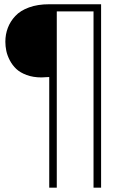

<svg xmlns="http://www.w3.org/2000/svg" viewBox="-20 -762 610 893"><path d="M4.9 -567.9Q4.9 -602.1 16.4 -632.3Q27.8 -662.6 51.3 -687.7Q74.7 -712.9 115 -727.5Q155.3 -742.2 208 -742.2H450.2V110.8H415V-709H244.1V110.8H209V-403.8Q182.6 -401.9 172.9 -401.9Q134.3 -401.9 104 -413.1Q73.7 -424.3 55.7 -441.4Q37.6 -458.5 25.6 -481.4Q13.7 -504.4 9.3 -525.6Q4.9 -546.9 4.9 -567.9Z"/></svg>

Font: Trueno UltraLight
Style: Regular
Weight: 250
Designer: Julieta Ulanovsky
Foundry: Julieta Ulanovsky
Version: Version 3.001b | FøM Fix